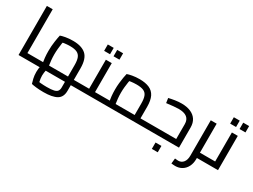

<svg xmlns="http://www.w3.org/2000/svg" viewBox="-63 -1446 3196 2425"><g transform="rotate(30 1535.0 -233.5)"><path d="M180 0V-77H301V0ZM95 0V-716H180V0ZM301 0V-77Q314 -77 317.5 -67Q321 -57 321 -39Q321 -22 317.5 -11Q314 0 301 0Z M301 0V-77H849L772 -6V-245Q772 -312 756.5 -350.5Q741 -389 704.5 -406Q668 -423 605 -423Q560 -423 519.5 -417Q479 -411 455 -401L507 -453Q501 -430 495.5 -393.5Q490 -357 486 -315Q482 -273 482 -232Q482 -190 486 -149.5Q490 -109 495 -79.5Q500 -50 502 -38L421 -15Q417 -28 411 -60.5Q405 -93 400.5 -137.5Q396 -182 396 -232Q396 -306 406 -372.5Q416 -439 424 -473Q446 -482 494.5 -491Q543 -500 603 -500Q730 -500 793.5 -442.5Q857 -385 857 -245V0ZM602 249Q543 249 494.5 243.5Q446 238 424 232Q416 209 406 166Q396 123 396 74Q396 26 405.5 -13.5Q415 -53 421 -66L499 -35Q496 -27 492 -8Q488 11 485 34Q482 57 482 76Q482 96 485 120Q488 144 493.5 166Q499 188 505 205L448 157Q471 164 515 168Q559 172 605 172Q672 172 708 163.5Q744 155 758 135Q772 115 772 82V-77H857V83Q857 175 793.5 212Q730 249 602 249ZM857 0V-77H965V0ZM965 0V-77Q977 -77 981 -67Q985 -57 985 -39Q985 -22 981 -11Q977 0 965 0ZM301 0Q288 0 284.5 -11Q281 -22 281 -39Q281 -57 284.5 -67Q288 -77 301 -77Z M1166 0V-77H1276V0ZM1276 0V-77Q1289 -77 1292.5 -67Q1296 -57 1296 -39Q1296 -22 1292.5 -11Q1289 0 1276 0ZM965 0V-77H1122L1080 -43V-500H1166V0ZM965 0Q952 0 948.5 -11Q945 -22 945 -39Q945 -57 948.5 -67Q952 -77 965 -77ZM1005 -586V-679H1091V-586ZM1142 -586V-679H1228V-586Z M1829 0V-77H1937V0ZM1259 0V-77H1802L1744 -35V-245Q1744 -313 1728.5 -352Q1713 -391 1675.5 -407Q1638 -423 1574 -423Q1532 -423 1491 -417.5Q1450 -412 1427 -402L1479 -454Q1473 -430 1467 -393.5Q1461 -357 1457 -315.5Q1453 -274 1453 -233Q1453 -191 1457 -150Q1461 -109 1466 -79.5Q1471 -50 1474 -38L1393 -15Q1389 -28 1383 -60Q1377 -92 1372.5 -137Q1368 -182 1368 -233Q1368 -282 1373 -328.5Q1378 -375 1384.5 -413Q1391 -451 1397 -474Q1419 -483 1467.5 -492Q1516 -501 1574 -501Q1659 -501 1716 -476Q1773 -451 1801 -395Q1829 -339 1829 -245V0ZM1259 0Q1246 0 1242.5 -11Q1239 -22 1239 -39Q1239 -57 1242.5 -67Q1246 -77 1259 -77ZM1937 0V-77Q1950 -77 1953.5 -67Q1957 -57 1957 -39Q1957 -22 1953.5 -11Q1950 0 1937 0Z M1937 0V-77H2376L2350 -54V-293Q2350 -358 2309.5 -390Q2269 -422 2187 -422Q2161 -422 2113.5 -417.5Q2066 -413 2013 -406L2003 -475Q2044 -485 2092.5 -492.5Q2141 -500 2187 -500Q2263 -500 2319 -476Q2375 -452 2405 -406Q2435 -360 2435 -293V0ZM1937 0Q1924 0 1920.5 -11Q1917 -22 1917 -39Q1917 -57 1920.5 -67Q1924 -77 1937 -77ZM2146 185V92H2232V185Z M2675 0V-77H2803V0ZM2508 225Q2495 225 2480.5 223.5Q2466 222 2452 221L2460 144Q2474 145 2486.5 146.5Q2499 148 2508 148Q2554 148 2582 113Q2610 78 2610 16V-500H2696V16Q2696 78 2672 125.5Q2648 173 2605.5 199Q2563 225 2508 225ZM2803 0V-77Q2816 -77 2819.5 -67Q2823 -57 2823 -39Q2823 -22 2819.5 -11Q2816 0 2803 0Z M2803 0V-77H2960L2918 -43V-500H3004V0ZM2803 0Q2790 0 2786.5 -11Q2783 -22 2783 -39Q2783 -57 2786.5 -67Q2790 -77 2803 -77ZM2843 -586V-679H2929V-586ZM2980 -586V-679H3066V-586Z"/></g></svg>

Font: Cairo Medium
Style: Regular
Weight: 500
Designer: Mohamed Gaber, Accademia di Belle Arti di Urbino
Foundry: Kief Type Foundry, Accademia di Belle Arti di Urbino
Version: Version 3.117